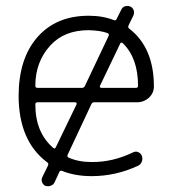

<svg xmlns="http://www.w3.org/2000/svg" viewBox="-20 -609 585 650"><path d="M298.8 -262.7Q292 -262.7 289.1 -255.9L209 -85Q206.1 -78.1 212.9 -75.2Q246.1 -60.5 289.1 -60.5Q291 -60.5 293.9 -60.5Q362.3 -60.5 429.7 -92.8Q438.5 -97.7 447.3 -94.2Q456.1 -90.8 460 -82Q463.9 -71.3 460 -61.5Q456.1 -51.8 447.3 -47.9Q372.1 -12.7 290 -12.7Q234.4 -12.7 190.4 -30.3Q183.6 -33.2 180.7 -26.4L165 7.8Q161.1 16.6 152.3 19.5Q147.5 21.5 143.1 21.5Q138.7 21.5 133.8 20.5Q126 16.6 122.6 8.3Q119.1 0 123 -8.8L142.6 -48.8Q145.5 -55.7 139.6 -59.6Q43.9 -130.9 43 -283.2Q43 -410.2 106.4 -482.9Q169.9 -555.7 280.3 -555.7Q328.1 -555.7 365.2 -541Q372.1 -538.1 375 -544.9L390.6 -576.2Q394.5 -585 403.3 -587.9Q407.2 -588.9 411.1 -588.9Q416 -588.9 420.9 -586.9Q429.7 -583 432.6 -574.2Q435.5 -565.4 431.6 -556.6L415 -522.5Q412.1 -515.6 418 -511.7Q501 -447.3 501 -316.4Q501 -294.9 485.4 -279.3Q467.8 -262.7 443.4 -262.7ZM239.3 -255.9Q240.2 -258.8 238.8 -260.7Q237.3 -262.7 234.4 -262.7H107.4Q99.6 -262.7 99.6 -255.9Q99.6 -160.2 160.2 -108.4Q163.1 -106.4 165 -106.4Q167 -106.4 168.9 -110.4ZM395.5 -462.9Q389.6 -467.8 386.7 -460.9L318.4 -318.4Q317.4 -315.4 318.8 -313.5Q320.3 -311.5 323.2 -311.5H440.4Q447.3 -311.5 447.3 -318.4Q447.3 -413.1 395.5 -462.9ZM347.7 -487.3Q348.6 -489.3 348.6 -491.2Q348.6 -495.1 343.8 -497.1Q319.3 -505.9 280.3 -506.8Q197.3 -506.8 150.4 -455.1Q99.6 -399.4 99.6 -318.4Q99.6 -311.5 107.4 -311.5H257.8Q264.6 -311.5 267.6 -318.4Z"/></svg>

Font: Gen Jyuu Gothic Light
Style: Regular
Weight: 200
Designer: [Source Han Sans]
Ryoko NISHIZUKA  (kana & ideographs); Paul D. Hunt (Latin, Greek & Cyrillic); Wenlong ZHANG  (bopomofo
Version: Version 1.002.20150607